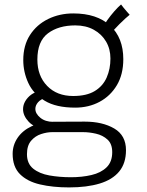

<svg xmlns="http://www.w3.org/2000/svg" viewBox="-20 -588 656 858"><path d="M316 -107Q230.5 -107 179.8 -137.8Q129 -168.5 106.5 -217.2Q84 -266 84 -319.5Q84 -385 114 -431.5Q144 -478 195 -503Q246 -528 307.5 -528Q413 -528 472 -473.8Q531 -419.5 531 -323.5Q531 -255.5 502.2 -207.2Q473.5 -159 425 -133Q376.5 -107 316 -107ZM288.5 249.5Q216 249.5 159 236.2Q102 223 69.2 190.2Q36.5 157.5 36.5 99.5Q36.5 60.5 58.5 28Q80.5 -4.5 121.2 -23.8Q162 -43 218 -44Q250 -44 288.2 -44.2Q326.5 -44.5 358.5 -44.5Q438 -44.5 490.5 -13.8Q543 17 543 83Q543 141.5 512.8 178.2Q482.5 215 425.5 232.2Q368.5 249.5 288.5 249.5ZM297 204Q346.5 204 388.5 194.2Q430.5 184.5 456 160Q481.5 135.5 481.5 92Q481.5 55 460.5 35.8Q439.5 16.5 409.2 9.5Q379 2.5 351.5 2.5Q328.5 2.5 300.5 2.5Q272.5 2.5 248.5 2.5Q224.5 2.5 213 2.5Q190 2.5 163.8 11Q137.5 19.5 119 41Q100.5 62.5 100.5 101Q100.5 143 128.2 165.5Q156 188 200.8 196Q245.5 204 297 204ZM183.5 -10Q133.5 -17 108.2 -44Q83 -71 83 -100Q83 -119 93 -136Q103 -153 119.5 -165Q136 -177 157 -180.5L190.5 -154Q162 -145 150 -131Q138 -117 138 -101.5Q138 -80 160.2 -61.8Q182.5 -43.5 218 -43.5ZM307 -159Q367 -159 403.5 -181.2Q440 -203.5 456.8 -241.8Q473.5 -280 473.5 -326.5Q473.5 -369 454 -402.2Q434.5 -435.5 399.2 -455Q364 -474.5 316.5 -474.5Q241.5 -474.5 194.2 -439Q147 -403.5 147 -322Q147 -249 190.8 -204Q234.5 -159 307 -159ZM469 -430.5 435.5 -457.5Q444.5 -477 459.5 -498Q474.5 -519 491 -537.8Q507.5 -556.5 521 -568Q524 -563.5 531.8 -554Q539.5 -544.5 547.5 -535.5Q555.5 -526.5 559.5 -522Q553.5 -517.5 540.8 -506Q528 -494.5 513.5 -480Q499 -465.5 486.8 -452Q474.5 -438.5 469 -430.5Z"/></svg>

Font: Grandstander Thin ExtraLight
Style: Regular
Weight: 250
Version: Version 1.200